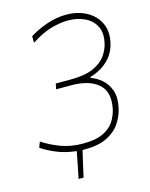

<svg xmlns="http://www.w3.org/2000/svg" viewBox="-129 -807 818 1044"><g transform="rotate(-15 280.0 -285.0)"><path d="M181 155.5Q188.5 118 196 81Q203 44 210.5 6.5Q149.5 0 100 -20.5Q50.5 -41 18 -64L30 -95.5Q77.5 -64.5 132.8 -44.2Q188 -24 256 -24Q326.5 -24 368.2 -44Q410 -64 430.8 -96.2Q451.5 -128.5 459 -164.5Q464 -189 464 -210.5Q464 -268 427 -301.5Q376 -347 273 -347H189L195.5 -378H279.5Q359 -378 406.5 -399Q454 -420 477.8 -453.2Q501.5 -486.5 509 -522.5Q513.5 -543.5 513.5 -562Q513.5 -593 501 -616.5Q481 -654 439.8 -673Q398.5 -692 346.5 -692Q306.5 -692 255.5 -678.5Q204.5 -665 138.5 -622.5L138 -659.5Q178 -685.5 233.8 -705.2Q289.5 -725 347 -725Q409.5 -725 458.2 -699.2Q507 -673.5 530.5 -626.5Q545.5 -596.5 545.5 -560.5Q545.5 -539.5 540.5 -516.5Q528 -458.5 487.5 -419.8Q447 -381 387.5 -364L386 -358Q417.5 -348 446.2 -323.5Q475 -299 489.5 -259Q497 -237.5 497 -211.5Q497 -188 491 -160.5Q482 -118.5 456.5 -79.5Q431 -40.5 382.5 -15.8Q334 9 256 9H242.5Q234 45.5 225.5 82.2Q217 119 209 155.5Z"/></g></svg>

Font: Heraclito Thin
Style: Italic
Weight: 100
Italic angle: -12°
Designer: Kostas Bartsokas (font) & Cristiano Sobral (main changes)
Foundry: Kostas Bartsokas (font) & Cristiano Sobral (main changes)
Version: Version 1.00;July 8, 2020;FontCreator 13.0.0.2655 64-bit